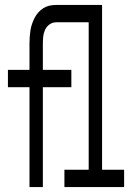

<svg xmlns="http://www.w3.org/2000/svg" viewBox="-20 -755 540 775"><path d="M99 0V-403H12V-473H99V-580Q99 -594 100 -607Q101 -620 103 -633Q105 -646 109.5 -659Q114 -672 120 -683.5Q126 -695 135 -705Q144 -715 155 -722Q166 -729 179 -732Q192 -735 206 -735H392V-70H481V0H240V-70H338V-665H206Q192 -665 180 -656.5Q168 -648 162 -635Q156 -622 154.5 -608Q153 -594 153 -580V-473H268V-403H153V0Z"/></svg>

Font: Iosevka www.saffi
Style: Regular
Weight: 400
Monospace: yes
Designer: Belleve Invis
Foundry: Belleve Invis
Version: Version 22.0.2; ttfautohint (v1.8.3)